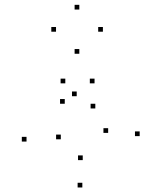

<svg xmlns="http://www.w3.org/2000/svg" viewBox="-20 -578 660 815"><path d="M305.6 -169.6V-189.6H285.6V-169.6ZM92.6 22.9V2.9H72.6V22.9ZM329.5 217.8V197.8H309.5V217.8ZM572.9 -0.2V-20.2H552.9V-0.2ZM439.1 -13.9V-33.9H419.1V-13.9ZM331.2 101.7V81.7H311.2V101.7ZM238.1 13.3V-6.7H218.1V13.3ZM384.6 -117.6V-137.6H364.6V-117.6ZM381.3 -224.2V-244.2H361.3V-224.2ZM257.2 -224.2V-244.2H237.2V-224.2ZM254.9 -137.6V-157.6H234.9V-137.6ZM217.8 -443.4V-463.4H197.8V-443.4ZM316.7 -349.8V-369.8H296.7V-349.8ZM416.8 -443.4V-463.4H396.8V-443.4ZM316.7 -537.5V-557.5H296.7V-537.5Z"/></svg>

Font: Monaspace Neon Dots Var
Style: Regular
Weight: 400
Designer: Riley Cran and the Lettermatic Team
Version: Version 1.100 (Monaspace Neon Dots)